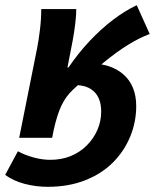

<svg xmlns="http://www.w3.org/2000/svg" viewBox="-63 -531 597 740"><path d="M11 0 80 -345Q86 -375 91 -416.5Q96 -458 96 -496H231Q231 -473 227 -439.5Q223 -406 217 -374L197 -271H201Q240 -328 283.5 -374Q327 -420 372.5 -454.5Q418 -489 464 -511L514 -400Q476 -386 432.5 -359.5Q389 -333 336.5 -290Q284 -247 218 -185Q191 -160 174 -124.5Q157 -89 144 -30L138 0ZM121 189Q75 189 31.5 177.5Q-12 166 -43 143L6 52Q31 66 65 75.5Q99 85 131 85Q174 85 209.5 70.5Q245 56 271.5 29.5Q298 3 312.5 -30.5Q327 -64 327 -101Q327 -150 301 -176.5Q275 -203 226 -203L277 -287Q365 -287 413.5 -243.5Q462 -200 462 -122Q462 -61 439 -5Q416 51 373 94.5Q330 138 266 163.5Q202 189 121 189Z"/></svg>

Font: Source Sans 3
Style: Bold Italic
Weight: 700
Italic angle: -11°
Designer: Paul D. Hunt
Foundry: Adobe
Version: Version 3.052;hotconv 1.1.0;makeotfexe 2.6.0